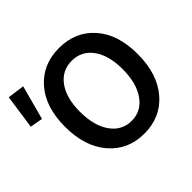

<svg xmlns="http://www.w3.org/2000/svg" viewBox="-174 -867 1076 1076"><g transform="rotate(-45 364.0 -329.0)"><path d="M407.2 12.2Q278.3 12.2 198.7 -80.3Q119.1 -172.9 119.1 -330.1Q119.1 -485.8 198.5 -575.9Q277.8 -666 407.2 -666Q537.1 -666 616.5 -576.2Q695.8 -486.3 695.8 -330.1Q695.8 -172.9 616.2 -80.3Q536.6 12.2 407.2 12.2ZM576.2 -330.1Q576.2 -439 530.5 -502Q484.9 -564.9 407.2 -564.9Q329.6 -564.9 283.7 -502Q237.8 -439 237.8 -330.1Q237.8 -219.7 283.9 -154.3Q330.1 -88.9 407.2 -88.9Q484.4 -88.9 530.3 -154.3Q576.2 -219.7 576.2 -330.1ZM-16.1 -465.8 13.2 -669.9 113.8 -655.8 59.1 -452.1Z"/></g></svg>

Font: Toshiba Sans Medium
Style: Regular
Weight: 500
Designer: Paul D. Hunt
Foundry: Toshiba Corporation
Version: Version 2.020;PS 2.0;hotconv 1.0.86;makeotf.lib2.5.63406